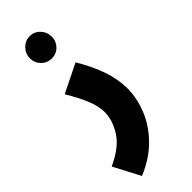

<svg xmlns="http://www.w3.org/2000/svg" viewBox="-321 -711 977 977"><g transform="rotate(-45 167.0 -222.5)"><path d="M-30 88Q63 46 102 -13.5Q141 -73 141 -134Q141 -175 120.5 -225.5Q100 -276 61 -341L215 -417Q261 -339 284.5 -270.5Q308 -202 308 -137Q308 -68 280 3Q252 74 192.5 134.5Q133 195 45 231ZM65 -594Q65 -628 88 -652Q111 -676 144 -676Q177 -676 199.5 -652Q222 -628 222 -594Q222 -562 199.5 -539Q177 -516 144 -516Q111 -516 88 -539Q65 -562 65 -594Z"/></g></svg>

Font: Noto Sans Arabic CondBlack
Style: Regular
Weight: 900
Width: 3
Designer: Nadine Chahine
Foundry: Monotype Imaging Inc.
Version: Version 1.001